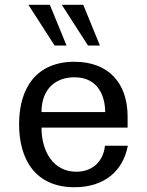

<svg xmlns="http://www.w3.org/2000/svg" viewBox="-20 -771 616 805"><path d="M60 -250C60 -102 129 14 292 14C419 14 496 -55 516 -160H420C414 -98 371 -51 300 -51C205 -51 154 -134 154 -236H515V-282C515 -423 435 -512 292 -512C135 -512 60 -405 60 -250ZM154 -301C154 -399 214 -447 292 -447C396 -447 421 -361 421 -301ZM99 -751 209 -580H259L189 -751ZM239 -751 349 -580H399L329 -751Z"/></svg>

Font: Perun
Style: Regular
Weight: 400
Foundry: Copyright (c) Stefan Peev, Context Ltd, 2016
Version: Version 1.089